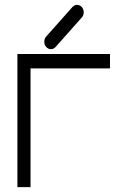

<svg xmlns="http://www.w3.org/2000/svg" viewBox="-20 -819 526 789"><path d="M170 -626Q162 -634.5 162 -647Q162 -660 170 -669L277.5 -790Q286 -799 296.5 -799Q308 -799 316 -790Q324 -781 324 -768Q324 -755.5 316 -747L208.5 -626Q200.5 -617 189 -617Q178 -617 170 -626ZM105.5 -50H51.5V-597H432V-538H105.5Z"/></svg>

Font: 3270 Nerd Font Mono SemCond
Style: Regular
Weight: 400
Monospace: yes
Version: Version 3.0.1;Nerd Fonts 3.1.1